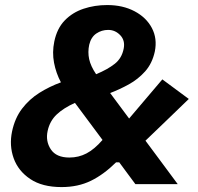

<svg xmlns="http://www.w3.org/2000/svg" viewBox="-20 -748 804 780"><path d="M230 12Q151.5 12 102.8 -20.8Q54 -53.5 35.5 -105.2Q17 -157 29 -214Q40.5 -268.5 69.8 -306.8Q99 -345 140 -370.8Q181 -396.5 227.5 -413.5Q207.5 -451 199.5 -493.2Q191.5 -535.5 200.5 -579Q211.5 -632.5 243 -665Q274.5 -697.5 319.5 -712.5Q364.5 -727.5 415.5 -727.5Q479 -727.5 526.8 -702.2Q574.5 -677 597 -634.2Q619.5 -591.5 609 -539Q598.5 -490.5 569.8 -458.2Q541 -426 503.2 -405.2Q465.5 -384.5 427.5 -370L504.5 -266.5Q538.5 -306.5 572 -346Q605.5 -385.5 639.5 -425.5L747 -346Q700.5 -301 655.8 -258Q611 -215 571 -176.5Q603.5 -133 636 -89Q668.5 -45 702 0H530Q514 -21.5 497.5 -43.8Q481 -66 464.5 -88.5H451.5Q401.5 -39 349.2 -13.5Q297 12 230 12ZM342.5 -566.5Q336 -536.5 342.2 -507.8Q348.5 -479 370.5 -446.5Q417.5 -466 446.2 -488.8Q475 -511.5 482.5 -550.5Q489 -583.5 468.5 -605Q448 -626.5 419.5 -626.5Q393 -626.5 371.5 -612Q350 -597.5 342.5 -566.5ZM173.5 -216Q164.5 -174.5 186.5 -141.2Q208.5 -108 262 -108Q299.5 -108 331.5 -124.8Q363.5 -141.5 396.5 -179.5L284.5 -330Q238.5 -309.5 210.2 -282.8Q182 -256 173.5 -216Z"/></svg>

Font: Commissioner
Style: Bold Italic
Weight: 700
Italic angle: -12°
Designer: Kostas Bartsokas
Foundry: Kostas Bartsokas
Version: Version 1.000; ttfautohint (v1.8.3)